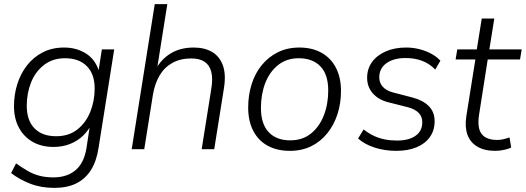

<svg xmlns="http://www.w3.org/2000/svg" viewBox="-20 -725 2555 933"><path d="M244 188Q179 188 126.5 167.5Q74 147 34 116L58 69Q88 90 114.5 105.5Q141 121 171.5 129Q202 137 239 137Q305 137 346.5 102.5Q388 68 400 -4L419 -129L428 -128Q411 -92 384 -66Q357 -40 320.5 -25.5Q284 -11 240 -11Q182 -11 139 -35.5Q96 -60 72 -104.5Q48 -149 48 -209Q48 -265 64 -316Q80 -367 111 -407Q142 -447 187.5 -470.5Q233 -494 292 -494Q353 -494 400 -463.5Q447 -433 464 -369H457L475 -485H535L459 -7Q449 59 421.5 102Q394 145 350 166.5Q306 188 244 188ZM253 -63Q314 -63 355.5 -95.5Q397 -128 418.5 -181Q440 -234 440 -295Q440 -365 402 -403.5Q364 -442 296 -442Q236 -442 194 -409.5Q152 -377 131 -324.5Q110 -272 110 -211Q110 -140 147.5 -101.5Q185 -63 253 -63Z M620 0 732 -705H793L740 -370H728Q753 -428 802.5 -461Q852 -494 921 -494Q975 -494 1011.5 -472Q1048 -450 1063.5 -406Q1079 -362 1068 -295L1021 0H960L1007 -295Q1015 -344 1006.5 -376.5Q998 -409 974 -425Q950 -441 909 -441Q856 -441 817 -419Q778 -397 755 -357.5Q732 -318 723 -264L681 0Z M1388 8Q1326 8 1280.5 -17Q1235 -42 1210.5 -89.5Q1186 -137 1186 -203Q1186 -262 1202.5 -315Q1219 -368 1251.5 -408Q1284 -448 1330 -471Q1376 -494 1435 -494Q1497 -494 1542.5 -468.5Q1588 -443 1612.5 -395.5Q1637 -348 1637 -283Q1637 -223 1620 -170.5Q1603 -118 1570.5 -77.5Q1538 -37 1492.5 -14.5Q1447 8 1388 8ZM1390 -43Q1450 -43 1491 -76Q1532 -109 1553.5 -164Q1575 -219 1575 -285Q1575 -363 1537 -402.5Q1499 -442 1432 -442Q1373 -442 1331.5 -409Q1290 -376 1269 -321.5Q1248 -267 1248 -200Q1248 -123 1285.5 -83Q1323 -43 1390 -43Z M1906 8Q1849 8 1800 -8Q1751 -24 1720 -52L1747 -96Q1771 -77 1796.5 -65Q1822 -53 1850 -47.5Q1878 -42 1909 -42Q1966 -42 1999 -65Q2032 -88 2032 -131Q2032 -159 2014 -177Q1996 -195 1962 -204L1867 -228Q1819 -240 1791.5 -271.5Q1764 -303 1764 -347Q1764 -390 1787.5 -423Q1811 -456 1854 -475Q1897 -494 1953 -494Q1987 -494 2018.5 -486Q2050 -478 2076.5 -463.5Q2103 -449 2120 -430L2095 -387Q2067 -416 2031 -429.5Q1995 -443 1951 -443Q1893 -443 1858 -418Q1823 -393 1823 -349Q1823 -323 1839.5 -304Q1856 -285 1889 -276L1985 -251Q2035 -238 2063.5 -209.5Q2092 -181 2092 -136Q2092 -91 2068.5 -58.5Q2045 -26 2003.5 -9Q1962 8 1906 8Z M2387 8Q2334 8 2299.5 -12.5Q2265 -33 2251.5 -70.5Q2238 -108 2246 -160L2290 -436H2194L2202 -485H2297L2321 -635H2382L2358 -485H2515L2507 -436H2350L2308 -168Q2298 -103 2320.5 -74Q2343 -45 2396 -45Q2414 -45 2429 -49Q2444 -53 2456 -57L2464 -8Q2453 -2 2430.5 3Q2408 8 2387 8Z"/></svg>

Font: Nunito Sans 12pt Light
Style: Italic
Weight: 300
Italic angle: -9°
Designer: Vernon Adams
Foundry: Vernon Adams
Version: Version 3.101;gftools[0.9.27]